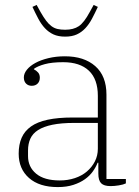

<svg xmlns="http://www.w3.org/2000/svg" viewBox="-20 -749 567 781"><path d="M215 12Q140 12 98 -25Q56 -62 56 -124Q56 -161 68 -188.5Q80 -216 106 -234.5Q132 -253 174 -262Q216 -271 275 -271H378V-359Q378 -427 341.5 -461.5Q305 -496 237 -496Q191 -496 162 -488Q133 -480 118 -469V-467Q128 -462 135 -454Q142 -446 142 -433Q142 -418 133 -409Q124 -400 109 -400Q95 -400 86 -409Q77 -418 77 -434Q77 -450 89.5 -465.5Q102 -481 124 -493Q146 -505 177 -512.5Q208 -520 244 -520Q322 -520 367.5 -480Q413 -440 413 -364V-21H492V-3Q482 2 463.5 5Q445 8 430 8Q403 8 391.5 -3.5Q380 -15 380 -43V-87H377Q370 -69 357.5 -51.5Q345 -34 325.5 -20Q306 -6 278.5 3Q251 12 215 12ZM223 -15Q256 -15 284.5 -24.5Q313 -34 333.5 -51.5Q354 -69 366 -92.5Q378 -116 378 -144V-249H282Q229 -249 193 -241.5Q157 -234 135 -220Q113 -206 103.5 -185Q94 -164 94 -137V-114Q94 -70 127 -42.5Q160 -15 223 -15ZM245 -600Q217 -600 197.5 -609Q178 -618 163 -634Q148 -650 136 -672.5Q124 -695 112 -721L129 -729L145 -700Q157 -679 167.5 -665Q178 -651 189.5 -642.5Q201 -634 214.5 -631Q228 -628 245 -628Q279 -628 300.5 -642.5Q322 -657 345 -700L361 -729L378 -721Q366 -695 354 -672.5Q342 -650 327 -634Q312 -618 292.5 -609Q273 -600 245 -600Z"/></svg>

Font: IBM Plex Serif ExtLt
Style: Regular
Weight: 200
Designer: Mike Abbink, Paul van der Laan, Pieter van Rosmalen
Foundry: Bold Monday
Version: Version 3.001